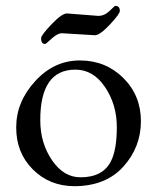

<svg xmlns="http://www.w3.org/2000/svg" viewBox="-20 -620 535 654"><path d="M372.1 -600.1Q388.2 -600.1 388.2 -583Q388.7 -573.2 354.5 -536.6Q320.3 -500 303.2 -500L190.9 -506.8Q175.8 -506.8 155.8 -488.3Q135.7 -469.7 133.8 -470.2Q119.6 -470.2 120.1 -490.2Q120.1 -500 155.3 -537.1Q190.9 -574.2 208 -574.2L314.9 -565.9Q335.9 -565.9 353.5 -583Q371.1 -600.1 372.1 -600.1ZM233.9 14.2Q148.9 14.2 91.8 -43Q34.7 -100.1 35.2 -186.5Q35.2 -272.9 99.6 -343.3Q164.1 -414.1 252 -414.1Q339.8 -414.1 399.9 -354.5Q460 -294.9 460 -207Q460 -119.1 400.4 -52.7Q340.8 13.7 233.9 14.2ZM236.8 -382.8Q116.7 -382.8 117.2 -210Q117.2 -132.8 157.2 -74.2Q197.3 -15.6 254.9 -16.1Q330.1 -16.1 357.9 -70.8Q377.9 -109.9 377.9 -187Q377.9 -263.7 337.9 -323.2Q297.9 -382.8 236.8 -382.8Z"/></svg>

Font: EBGaramond
Style: Regular
Weight: 400
Version: Version 000.012g